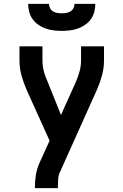

<svg xmlns="http://www.w3.org/2000/svg" viewBox="-20 -975 640 995"><path d="M161 0V-7Q161 -38 166 -68.5Q171 -99 183 -127L237 -246L119 -507Q103 -543 92 -582Q81 -621 81 -662V-735H200V-662Q200 -647 202 -632Q204 -617 208 -602.5Q212 -588 217.5 -574Q223 -560 229 -546L296 -379L372 -548Q384 -575 392 -603.5Q400 -632 400 -662V-735H519V-662Q519 -621 508 -582Q497 -543 481 -507L292 -86Q283 -68 281.5 -47.5Q280 -27 280 -7V0ZM300 -815Q279 -815 258 -817.5Q237 -820 217 -827Q197 -834 179.5 -846Q162 -858 149.5 -875Q137 -892 131.5 -913Q126 -934 126 -955H234Q234 -943 239.5 -932.5Q245 -922 255 -916Q265 -910 276.5 -908Q288 -906 300 -906Q312 -906 323.5 -908Q335 -910 345 -916Q355 -922 360.5 -932.5Q366 -943 366 -955H474Q474 -934 468.5 -913Q463 -892 450.5 -875Q438 -858 420.5 -846Q403 -834 383 -827Q363 -820 342 -817.5Q321 -815 300 -815Z"/></svg>

Font: Iosevka Curly Extended
Style: Bold
Weight: 700
Width: 7
Monospace: yes
Designer: Belleve Invis
Foundry: Belleve Invis
Version: Version 11.1.0; ttfautohint (v1.8.3)